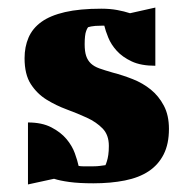

<svg xmlns="http://www.w3.org/2000/svg" viewBox="-20 -477 497 508"><path d="M248 -454Q271 -454 290 -450.5Q309 -447 324 -442L391 -457V-303Q353 -303 328.5 -314.5Q304 -326 289 -342.5Q274 -359 266.5 -377.5Q259 -396 256 -409H248Q239 -409 232.5 -408.5Q226 -408 221 -407Q216 -406 213 -405Q210 -401 208 -395Q206 -390 205 -381Q204 -372 204 -360Q204 -341 208 -329Q212 -317 220.5 -309Q229 -301 243 -296Q257 -291 278 -285Q305 -278 331.5 -267.5Q358 -257 379 -240Q400 -223 413.5 -197.5Q427 -172 427 -136Q427 -96 413 -68.5Q399 -41 373.5 -24Q348 -7 310.5 0.5Q273 8 227 8Q189 8 163.5 4.5Q138 1 123 -4L54 11V-153Q91 -153 116 -140Q141 -127 156 -109Q171 -91 178 -71.5Q185 -52 188 -38Q194 -37 199 -37H228Q237 -37 244 -38Q252 -39 259 -40Q261 -44 263 -51Q265 -57 266.5 -67Q268 -77 268 -91Q268 -120 251.5 -137Q235 -154 210 -165.5Q185 -177 156.5 -187.5Q128 -198 103 -213.5Q78 -229 61.5 -254.5Q45 -280 45 -323Q45 -353 55.5 -377.5Q66 -402 89.5 -419Q113 -436 152 -445Q191 -454 248 -454Z"/></svg>

Font: Bigshot One
Style: Regular
Weight: 400
Designer: Gesine Todt
Foundry: Gesine Todt
Version: Version 1.000